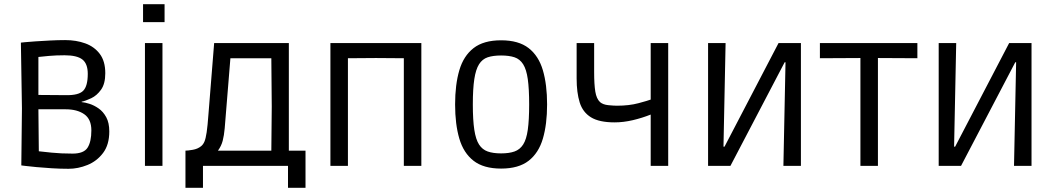

<svg xmlns="http://www.w3.org/2000/svg" viewBox="-20 -786 4997 910"><path d="M305 14Q265 14 225.5 11.5Q186 9 153.5 6Q121 3 101 0.5Q81 -2 81 -2L84 -272L79 -584Q79 -584 98 -586Q117 -588 148.5 -590Q180 -592 216.5 -594Q253 -596 289 -596Q341 -596 384 -580.5Q427 -565 453 -530.5Q479 -496 479 -439Q479 -389 459 -361Q439 -333 412.5 -320.5Q386 -308 367 -304V-302Q382 -301 404 -294Q426 -287 447.5 -272Q469 -257 483.5 -230.5Q498 -204 498 -163Q498 -100 468.5 -61Q439 -22 394.5 -4Q350 14 305 14ZM293 -335Q353 -334 374.5 -356Q396 -378 396 -436Q396 -484 370.5 -504Q345 -524 286 -524Q246 -524 212 -521Q178 -518 162 -516V-336ZM324 -58Q377 -58 395 -86Q413 -114 413 -168Q413 -221 379.5 -244.5Q346 -268 291 -268H162L164 -69Q181 -67 225 -62.5Q269 -58 324 -58Z M658 -681V-766H760V-681ZM667 0V-582H750V0Z M859 104V-72Q870 -72 893.5 -76Q917 -80 933 -93Q943 -101 949 -115Q955 -129 959.5 -159Q964 -189 968 -245L995 -582H1349V-72H1428V104H1345V0H942V104ZM1045 -178Q1042 -144 1035.5 -119Q1029 -94 1013 -72H1266L1268 -281L1266 -510H1072Z M1546 0V-582H1977V0H1894V-510L1762 -511L1629 -510V0Z M2355 13Q2272 13 2224.5 -24Q2177 -61 2157 -129Q2137 -197 2137 -291Q2137 -385 2157 -453Q2177 -521 2224.5 -558Q2272 -595 2355 -595Q2438 -595 2485.5 -558Q2533 -521 2553 -453Q2573 -385 2573 -291Q2573 -197 2553 -129Q2533 -61 2485.5 -24Q2438 13 2355 13ZM2355 -59Q2393 -59 2418.5 -68Q2444 -77 2459.5 -101Q2475 -125 2481.5 -171Q2488 -217 2488 -291Q2488 -365 2481.5 -411Q2475 -457 2459.5 -481.5Q2444 -506 2418.5 -514.5Q2393 -523 2355 -523Q2317 -523 2291.5 -514.5Q2266 -506 2250.5 -481.5Q2235 -457 2228 -411Q2221 -365 2221 -291Q2221 -217 2228 -171Q2235 -125 2250.5 -101Q2266 -77 2291.5 -68Q2317 -59 2355 -59Z M3064 0V-243Q3024 -227 2979.5 -216.5Q2935 -206 2893 -206Q2820 -206 2781 -230Q2742 -254 2727.5 -300.5Q2713 -347 2713 -414V-582H2796V-444Q2796 -386 2801.5 -352Q2807 -318 2824 -302Q2838 -290 2863.5 -287.5Q2889 -285 2904 -285Q2962 -285 3006.5 -297Q3051 -309 3064 -314V-582H3147V0Z M3336 0V-582H3419L3409 -91H3414L3670 -582H3776V0H3693L3703 -491H3699L3442 0Z M4058 0V-511L3866 -510V-582H4328V-510L4141 -511V0Z M4429 0V-582H4512L4502 -91H4507L4763 -582H4869V0H4786L4796 -491H4792L4535 0Z"/></svg>

Font: Ruda
Style: Regular
Weight: 400
Designer: Mariela Monsalve and Angelina Sanchez
Foundry: Mariela Monsalve and Angelina Sanchez
Version: Version 2.000